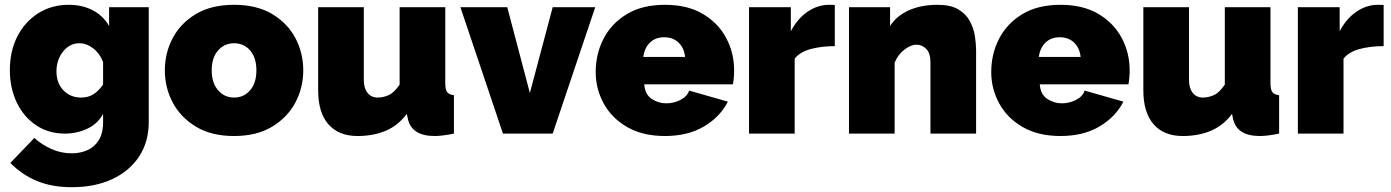

<svg xmlns="http://www.w3.org/2000/svg" viewBox="-20 -556 5789 799"><path d="M250 0Q182 0 130 -35Q78 -70 49.5 -130Q21 -190 21 -264Q21 -343 52 -404Q83 -465 138.5 -500.5Q194 -536 266 -536Q322 -536 365.5 -513.5Q409 -491 434 -448V-526H599V-48Q599 34 559 95Q519 156 447 189.5Q375 223 279 223Q196 223 133.5 197Q71 171 23 122L123 18Q152 45 192.5 63.5Q233 82 279 82Q314 82 343.5 69Q373 56 391 27.5Q409 -1 409 -48V-82Q387 -41 343.5 -20.5Q300 0 250 0ZM318 -150Q347 -150 368.5 -163.5Q390 -177 409 -204V-298Q395 -334 367.5 -355Q340 -376 310 -376Q270 -376 242.5 -341.5Q215 -307 215 -259Q215 -210 244 -180Q273 -150 318 -150Z M954 10Q860 10 796 -28.5Q732 -67 699 -129Q666 -191 666 -263Q666 -336 699 -398Q732 -460 796 -498Q860 -536 954 -536Q1048 -536 1112 -498Q1176 -460 1209 -398Q1242 -336 1242 -263Q1242 -191 1209 -129Q1176 -67 1112 -28.5Q1048 10 954 10ZM861 -263Q861 -211 887.5 -180.5Q914 -150 954 -150Q995 -150 1021 -180.5Q1047 -211 1047 -263Q1047 -316 1021 -346Q995 -376 954 -376Q914 -376 887.5 -346Q861 -316 861 -263Z M1304 -180V-526H1494V-223Q1494 -189 1509.5 -169.5Q1525 -150 1552 -150Q1574 -150 1597 -160Q1620 -170 1643 -204V-526H1833V-210Q1833 -183 1841 -172.5Q1849 -162 1869 -160V0Q1820 10 1789 10Q1692 10 1677 -63L1673 -82Q1636 -33 1584.5 -11.5Q1533 10 1468 10Q1389 10 1346.5 -39Q1304 -88 1304 -180Z M2073 0 1896 -526H2091L2185 -169L2280 -526H2457L2280 0Z M2747 10Q2655 10 2590.5 -27Q2526 -64 2492.5 -125Q2459 -186 2459 -256Q2459 -332 2492 -395.5Q2525 -459 2589 -497.5Q2653 -536 2747 -536Q2841 -536 2905 -498Q2969 -460 3002 -398Q3035 -336 3035 -263Q3035 -232 3030 -205H2661Q2664 -163 2692 -144.5Q2720 -126 2753 -126Q2784 -126 2811.5 -140Q2839 -154 2848 -179L3009 -133Q2977 -70 2910 -30Q2843 10 2747 10ZM2657 -319H2831Q2827 -357 2803.5 -379Q2780 -401 2744 -401Q2708 -401 2685 -379Q2662 -357 2657 -319Z M3454 -364Q3399 -364 3354 -352Q3309 -340 3287 -312V0H3097V-526H3271V-426Q3299 -479 3341 -507.5Q3383 -536 3430 -536Q3449 -536 3454 -535Z M4042 0H3852V-296Q3852 -335 3834.5 -352.5Q3817 -370 3794 -370Q3770 -370 3743 -349Q3716 -328 3703 -295V0H3513V-526H3684V-448Q3712 -491 3763 -513.5Q3814 -536 3882 -536Q3936 -536 3968 -517Q4000 -498 4016 -468Q4032 -438 4037 -405.5Q4042 -373 4042 -346Z M4393 10Q4301 10 4236.5 -27Q4172 -64 4138.5 -125Q4105 -186 4105 -256Q4105 -332 4138 -395.5Q4171 -459 4235 -497.5Q4299 -536 4393 -536Q4487 -536 4551 -498Q4615 -460 4648 -398Q4681 -336 4681 -263Q4681 -232 4676 -205H4307Q4310 -163 4338 -144.5Q4366 -126 4399 -126Q4430 -126 4457.5 -140Q4485 -154 4494 -179L4655 -133Q4623 -70 4556 -30Q4489 10 4393 10ZM4303 -319H4477Q4473 -357 4449.5 -379Q4426 -401 4390 -401Q4354 -401 4331 -379Q4308 -357 4303 -319Z M4738 -180V-526H4928V-223Q4928 -189 4943.5 -169.5Q4959 -150 4986 -150Q5008 -150 5031 -160Q5054 -170 5077 -204V-526H5267V-210Q5267 -183 5275 -172.5Q5283 -162 5303 -160V0Q5254 10 5223 10Q5126 10 5111 -63L5107 -82Q5070 -33 5018.5 -11.5Q4967 10 4902 10Q4823 10 4780.5 -39Q4738 -88 4738 -180Z M5738 -364Q5683 -364 5638 -352Q5593 -340 5571 -312V0H5381V-526H5555V-426Q5583 -479 5625 -507.5Q5667 -536 5714 -536Q5733 -536 5738 -535Z"/></svg>

Font: Raleway Black
Style: Regular
Weight: 900
Designer: Matt McInerney, Pablo Impallari, Rodrigo Fuenzalida
Foundry: Matt McInerney, Pablo Impallari, Rodrigo Fuenzalida
Version: Version 4.026